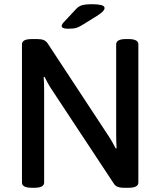

<svg xmlns="http://www.w3.org/2000/svg" viewBox="-20 -887 759 909"><path d="M302 -751Q272 -751 272 -764Q272 -772 284 -784L338 -842Q351 -857 367.5 -862Q384 -867 417 -867Q443 -867 459 -863Q475 -859 475 -849Q475 -842 468 -834Q461 -826 438 -811L375 -772Q355 -759 341 -755Q327 -751 302 -751ZM130 2Q84 2 84 -23V-677Q84 -702 130 -702H157Q175 -702 186.5 -697.5Q198 -693 206 -681L494 -243Q504 -228 512 -213.5Q520 -199 528 -184L532 -185Q531 -202 530.5 -216.5Q530 -231 530 -253V-677Q530 -702 576 -702H589Q635 -702 635 -677V-23Q635 2 589 2H564Q532 2 520 -16L225 -463Q215 -478 207 -492.5Q199 -507 191 -523L187 -522Q188 -505 188.5 -490.5Q189 -476 189 -454V-23Q189 2 143 2Z"/></svg>

Font: Asap Medium
Style: Regular
Weight: 500
Designer: Pablo Cosgaya
Foundry: Omnibus-Type
Version: Version 3.001; ttfautohint (v1.8.3)